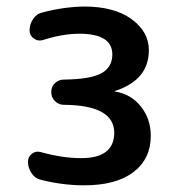

<svg xmlns="http://www.w3.org/2000/svg" viewBox="-20 -550 540 580"><path d="M225.6 -72.3Q324.2 -72.3 325.2 -148.4Q325.2 -232.4 172.9 -233.4Q157.2 -233.4 146 -244.6Q134.8 -255.9 134.8 -272Q134.8 -288.1 146 -298.8Q157.2 -309.6 172.9 -309.6Q252.9 -310.5 286.1 -328.6Q319.3 -346.7 319.3 -385.7Q319.3 -447.3 221.7 -448.2Q168.9 -448.2 108.4 -428.7Q93.8 -424.8 81.5 -434.1Q69.3 -443.4 69.3 -458Q69.3 -476.6 80.1 -492.7Q90.8 -508.8 109.4 -512.7Q172.9 -529.3 234.4 -530.3Q325.2 -530.3 377.4 -492.2Q429.7 -454.1 429.7 -398.4Q429.7 -308.6 328.1 -275.4Q326.2 -275.4 326.2 -274.4Q326.2 -273.4 328.1 -273.4Q376 -265.6 405.8 -228Q435.5 -190.4 435.5 -139.6Q435.5 -70.3 383.3 -30.3Q331.1 9.8 234.4 9.8Q168.9 9.8 103.5 -6.8Q85.9 -10.7 75.2 -26.9Q64.5 -43 64.5 -61.5Q64.5 -76.2 76.2 -85.4Q87.9 -94.7 102.5 -90.8Q168 -72.3 225.6 -72.3Z"/></svg>

Font: Rounded-X Mgen+ 1mn medium
Style: Regular
Weight: 500
Designer: [Source Han Sans]
Ryoko NISHIZUKA  (kana & ideographs); Paul D. Hunt (Latin, Greek & Cyrillic); Wenlong ZHANG  (bopomofo
Version: Version 1.059.20150602